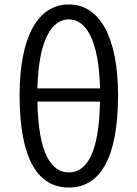

<svg xmlns="http://www.w3.org/2000/svg" viewBox="-20 -829 617 862"><path d="M289 13C426 13 510 -113 510 -401C510 -665 426 -809 289 -809C151 -809 68 -666 68 -401C68 -113 151 13 289 13ZM289 -55C211 -55 152 -137 148 -373H429C425 -137 367 -55 289 -55ZM148 -432C153 -649 212 -742 289 -742C366 -742 424 -649 429 -432Z"/></svg>

Font: Noto Sans JP DemiLight
Style: Regular
Weight: 350
Designer: Ryoko NISHIZUKA 西塚涼子 (kana, bopomofo & ideographs); Paul D. Hunt (Latin, Greek & Cyrillic); Sandoll Communications 산돌커뮤니
Foundry: Adobe
Version: Version 2.004;hotconv 1.0.118;makeotfexe 2.5.65603